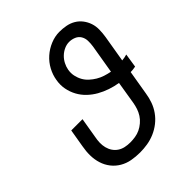

<svg xmlns="http://www.w3.org/2000/svg" viewBox="-206 -873 1012 1012"><g transform="rotate(-45 300.0 -367.5)"><path d="M254 8Q222 8 192 2.5Q162 -3 136.5 -18Q111 -33 93 -56Q75 -79 66 -107.5Q57 -136 56.5 -167Q56 -198 62 -230L79 -331H163L144 -218Q140 -198 139.5 -179Q139 -160 143.5 -142Q148 -124 158 -109Q168 -94 183 -84Q198 -74 216.5 -70Q235 -66 255 -66Q273 -66 292 -69Q311 -72 328 -80Q345 -88 361 -101.5Q377 -115 387.5 -131.5Q398 -148 404 -166Q410 -184 413 -202L434 -330Q403 -335 373.5 -345Q344 -355 317.5 -370Q291 -385 269 -406Q247 -427 232.5 -453.5Q218 -480 212 -511Q206 -542 212 -575Q217 -607 233.5 -638Q250 -669 276.5 -692.5Q303 -716 336 -729.5Q369 -743 402 -743Q427 -743 451 -738.5Q475 -734 495.5 -722Q516 -710 530.5 -691Q545 -672 552.5 -649.5Q560 -627 559.5 -601.5Q559 -576 555 -551L530 -402Q539 -403 548.5 -404.5Q558 -406 567 -409L555 -331Q545 -329 536 -328Q527 -327 518 -327L495 -190Q491 -163 481.5 -136Q472 -109 455 -85Q438 -61 414.5 -42.5Q391 -24 364 -12.5Q337 -1 309 3.5Q281 8 254 8ZM446 -402 473 -563Q476 -583 475.5 -602.5Q475 -622 465.5 -638Q456 -654 438 -661.5Q420 -669 401 -669Q382 -669 363.5 -660.5Q345 -652 330.5 -638Q316 -624 306.5 -605.5Q297 -587 294 -569Q290 -546 294.5 -525Q299 -504 309 -486Q319 -468 334.5 -454Q350 -440 367.5 -429.5Q385 -419 405 -412.5Q425 -406 446 -402Z"/></g></svg>

Font: Iosevka Extended Oblique
Style: Regular
Weight: 400
Width: 7
Italic angle: -9°
Monospace: yes
Designer: Belleve Invis
Foundry: Belleve Invis
Version: Version 32.0.1; ttfautohint (v1.8.4)